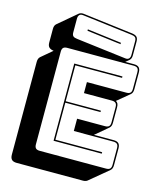

<svg xmlns="http://www.w3.org/2000/svg" viewBox="-153 -1074 1059 1297"><g transform="rotate(15 377.0 -426.0)"><path d="M555 119H91Q67 119 56 108Q45 97 45 73V-575Q45 -588 48.5 -597Q52 -606 59 -612L136 -677Q114 -680 103.5 -690.5Q93 -701 93 -723V-819Q93 -832 96.5 -840.5Q100 -849 107 -855L236 -964Q242 -968 249.5 -970Q257 -972 267 -971L616 -928Q640 -925 650.5 -915Q661 -905 661 -882V-786Q661 -773 657.5 -764.5Q654 -756 647 -750L623 -730H684Q708 -730 719 -719Q730 -708 730 -684V-567Q730 -554 726.5 -545Q723 -536 716 -530L630 -459Q640 -454 644.5 -444Q649 -434 649 -418V-311Q649 -298 645.5 -289Q642 -280 635 -274L546 -199H684Q708 -199 719 -188Q730 -177 730 -153V-36Q730 -23 726.5 -14Q723 -5 716 1L586 109Q582 113 573.5 116Q565 119 555 119ZM617 -753Q634 -751 642.5 -760Q651 -769 651 -786V-882Q651 -901 642.5 -908.5Q634 -916 615 -918L266 -961Q249 -963 240.5 -954Q232 -945 232 -928V-832Q232 -813 240.5 -805.5Q249 -798 268 -796ZM322 -867V-877L561 -847V-837ZM684 0Q703 0 711.5 -8.5Q720 -17 720 -36V-153Q720 -172 711.5 -180.5Q703 -189 684 -189H408V-275H603Q622 -275 630.5 -283.5Q639 -292 639 -311V-418Q639 -437 630.5 -445.5Q622 -454 603 -454H408V-531H684Q703 -531 711.5 -539.5Q720 -548 720 -567V-684Q720 -703 711.5 -711.5Q703 -720 684 -720H220Q201 -720 192.5 -711.5Q184 -703 184 -684V-36Q184 -17 192.5 -8.5Q201 0 220 0ZM630 -100V-90H293V-630H630V-620H303V-369H549V-359H303V-100Z"/></g></svg>

Font: Bungee Shade
Style: Regular
Weight: 400
Designer: David Jonathan Ross
Foundry: David Jonathan Ross
Version: Version 1.001;PS 1.0;hotconv 1.0.72;makeotf.lib2.5.5900